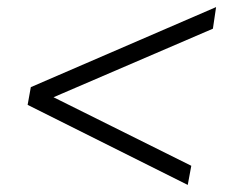

<svg xmlns="http://www.w3.org/2000/svg" viewBox="-20 -557 640 542"><path d="M510 -35 58 -261 67 -311 590 -537 581 -476 109 -273 112 -292 520 -89Z"/></svg>

Font: Nunito Sans 10pt Light
Style: Italic
Weight: 300
Italic angle: -9°
Designer: Vernon Adams
Foundry: Vernon Adams
Version: Version 3.101;gftools[0.9.27]